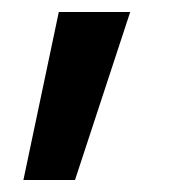

<svg xmlns="http://www.w3.org/2000/svg" viewBox="-20 -160 282 320"><path d="M78 -140 19 140H105L197 -140Z"/></svg>

Font: Aspekta 500
Style: Regular
Weight: 500
Designer: Ivo Dolenc
Version: Version 2.100